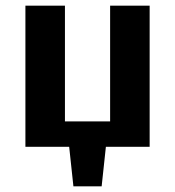

<svg xmlns="http://www.w3.org/2000/svg" viewBox="-20 -520 620 680"><path d="M225 0 240 140H340L355 0H510V-500H370V-90H210V-500H70V0Z"/></svg>

Font: Scada
Style: Bold
Weight: 700
Designer: Jovanny Lemonad
Foundry: Jovanny Lemonad
Version: Version 3.005